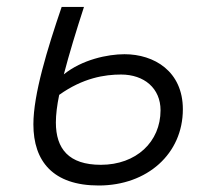

<svg xmlns="http://www.w3.org/2000/svg" viewBox="-20 -538 626 567"><path d="M271.5 9.8C415 9.8 520 -84 520 -215.3C520 -327.6 435.1 -377.9 347.7 -377.9C297.4 -377.9 222.2 -361.8 168.5 -318.4C184.1 -378.4 205.1 -447.3 228 -517.6H162.1C119.6 -393.1 78.6 -259.3 78.6 -170.9C78.6 -61.5 136.7 9.8 271.5 9.8ZM154.8 -257.8C225.1 -308.1 289.6 -317.9 337.4 -317.9C406.2 -317.9 454.1 -276.9 454.1 -212.4C454.1 -119.1 382.3 -51.3 277.8 -51.3C183.1 -51.3 145 -98.6 145 -176.3C145 -199.2 148.4 -227.1 154.8 -257.8Z"/></svg>

Font: Cascadia Mono NF Light
Style: Italic
Weight: 300
Italic angle: -10°
Monospace: yes
Designer: Aaron Bell
Foundry: Saja Typeworks
Version: Version 2404.023